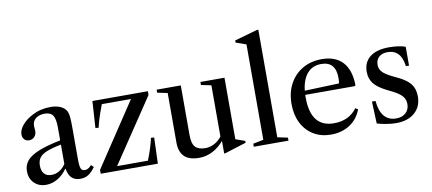

<svg xmlns="http://www.w3.org/2000/svg" viewBox="-73 -1095 3098 1378"><g transform="rotate(-10 1476.0 -406.0)"><path d="M167 10.5Q113.5 10.5 80.2 -23Q47 -56.5 47 -110Q47 -154 74 -186Q101 -218 161.2 -242.2Q221.5 -266.5 320.5 -286.5V-380Q320.5 -443.5 303.2 -469Q286 -494.5 244 -494.5Q202.5 -494.5 178 -474.5Q153.5 -454.5 153.5 -420.5Q153.5 -411 154.8 -401.8Q156 -392.5 156 -384Q156 -358.5 140.8 -342Q125.5 -325.5 102 -325.5Q80.5 -325.5 67.2 -339.5Q54 -353.5 54 -376Q54 -408.5 82.2 -442.8Q110.5 -477 157 -501.5Q219 -534.5 291.5 -534.5Q335 -534.5 365.2 -521Q395.5 -507.5 409 -482.5Q417 -465.5 419.8 -439.5Q422.5 -413.5 422.5 -352.5V-129Q422.5 -80.5 430.2 -63Q438 -45.5 459.5 -45.5Q484 -45.5 507 -73.5L525 -56.5Q500.5 -21 475.2 -5.2Q450 10.5 416.5 10.5Q376 10.5 353.5 -11.5Q331 -33.5 323.5 -78.5H320.5Q292 -37.5 251.5 -13.5Q211 10.5 167 10.5ZM217 -53Q248 -53 275 -69.2Q302 -85.5 320.5 -114.5V-255.5Q253.5 -242.5 215.2 -227Q177 -211.5 161.2 -189.2Q145.5 -167 145.5 -133.5Q145.5 -95 163.8 -74Q182 -53 217 -53Z M565.5 0V-28L872.5 -490.5H660Q635 -424 624 -387.5Q613 -351 608 -327.5L585 -330L597.5 -524.5H1001.5V-497L691 -33.5H915.5Q933 -76.5 946.2 -119.5Q959.5 -162.5 965.5 -191.5L988.5 -189.5L982 0Z M1283.5 10.5Q1208.5 10.5 1174 -24.2Q1139.5 -59 1139.5 -125V-487L1065.5 -502.5V-524.5H1241.5V-165Q1241.5 -99.5 1264.8 -75Q1288 -50.5 1338.5 -50.5Q1373 -50.5 1406 -68.5Q1439 -86.5 1467 -125V-85Q1429 -38.5 1381.5 -14Q1334 10.5 1283.5 10.5ZM1463.5 10.5V-88L1458 -90V-487L1384.5 -502.5V-524.5H1560V-76L1628 -52V-38.5L1472 10.5Z M1681 0V-22L1757 -37.5V-732.5L1682 -759V-774.5L1848.5 -821.5H1859V-37.5L1934 -22V0Z M2243.5 10.5Q2171 10.5 2116.2 -22.8Q2061.5 -56 2031.2 -115.8Q2001 -175.5 2001 -254Q2001 -337.5 2034.8 -400.5Q2068.5 -463.5 2129.2 -499Q2190 -534.5 2270 -534.5Q2369 -534.5 2421.8 -477Q2474.5 -419.5 2476.5 -308.5L2469.5 -302.5H2082V-331.5L2362 -341.5Q2365.5 -354.5 2365.5 -381Q2365.5 -501 2260 -501Q2187.5 -501 2148.2 -444.2Q2109 -387.5 2109 -283.5Q2109 -66 2278 -66Q2388 -66 2446.5 -146L2465 -134.5Q2439 -65.5 2380.8 -27.5Q2322.5 10.5 2243.5 10.5Z M2717.5 10.5Q2685.5 10.5 2646.8 4.2Q2608 -2 2579 -11.5L2572.5 -172H2598.5Q2605 -98 2636.5 -60.2Q2668 -22.5 2724 -22.5Q2767.5 -22.5 2793.8 -46.8Q2820 -71 2820 -110.5Q2820 -143.5 2800.5 -167.2Q2781 -191 2733 -215.5L2691.5 -236Q2627.5 -268 2600 -303.2Q2572.5 -338.5 2572.5 -388.5Q2572.5 -458.5 2621.2 -496.5Q2670 -534.5 2760.5 -534.5Q2795.5 -534.5 2828.2 -529.8Q2861 -525 2879.5 -517V-380H2856.5Q2842 -502 2743 -502Q2704.5 -502 2681.2 -481.2Q2658 -460.5 2658 -425Q2658 -394 2678.2 -372Q2698.5 -350 2747 -326.5L2792.5 -304.5Q2851.5 -275.5 2877.5 -240.5Q2903.5 -205.5 2903.5 -152Q2903.5 -77.5 2853.5 -33.5Q2803.5 10.5 2717.5 10.5Z"/></g></svg>

Font: Libre Caslon Text
Style: Regular
Weight: 400
Designer: Pablo Impallari, Rodrigo Fuenzalida, Katja Schimmel
Foundry: Pablo Impallari, Rodrigo Fuenzalida
Version: Version 2.000